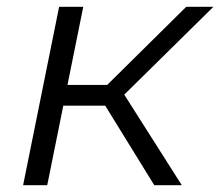

<svg xmlns="http://www.w3.org/2000/svg" viewBox="-20 -545 648 565"><path d="M434 0 273 -261 332 -288 515 0ZM48 0 154 -525H225L119 0ZM145 -234 156 -295H325L314 -234ZM334 -255 265 -265 528 -525H608Z"/></svg>

Font: MOST Montserrat
Style: Italic
Weight: 400
Italic angle: -11.3°
Designer: Julieta Ulanovsky
Foundry: Julieta Ulanovsky
Version: Version 8.000;March 11, 2024;FontCreator 15.0.0.2926 64-bit